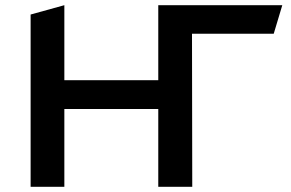

<svg xmlns="http://www.w3.org/2000/svg" viewBox="-20 -720 1123 740"><path d="M1035 -590 1068 -700H590V-411H228V-700L98 -664V0H228V-300H590V0H721L720 -590Z"/></svg>

Font: Talent
Style: Bold
Weight: 600
Designer: Mike Powis
Version: Version 1.001;hotconv 1.0.109;makeotfexe 2.5.65596